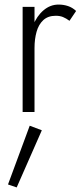

<svg xmlns="http://www.w3.org/2000/svg" viewBox="-20 -490 362 840"><path d="M131 -460H79V0H131ZM284 -399 313 -442Q297 -457 277.5 -463.5Q258 -470 236 -470Q200 -470 170.5 -445Q141 -420 124 -377.5Q107 -335 107 -280H131Q131 -319 140 -351Q149 -383 169.5 -402Q190 -421 224 -421Q242 -421 255.5 -415.5Q269 -410 284 -399ZM110 60 15 317 53 330 163 80Z"/></svg>

Font: Jost Light
Style: Regular
Weight: 300
Version: Version 3.710